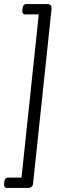

<svg xmlns="http://www.w3.org/2000/svg" viewBox="-44 -788 296 946"><path d="M189 -768Q212 -768 210 -744L119 116Q117 138 93 138H-9Q-26 138 -24 117L-23 109Q-21 87 -4 87H62L147 -717H81Q64 -717 66 -738L67 -746Q69 -768 87 -768Z"/></svg>

Font: Asap Condensed Condensed Light
Style: Italic
Weight: 300
Width: 3
Italic angle: -6°
Designer: Pablo Cosgaya
Foundry: Omnibus-Type
Version: Version 3.001; ttfautohint (v1.8.4.7-5d5b)